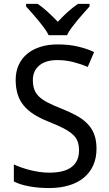

<svg xmlns="http://www.w3.org/2000/svg" viewBox="-20 -951 559 981"><path d="M473.1 -190.9Q473.1 -143.6 456.3 -106.2Q439.5 -68.8 408.2 -43Q377 -17.1 332 -3.7Q287.1 9.8 231 9.8Q176.8 9.8 129.6 1.2Q82.5 -7.3 50.8 -23.9V-110.8Q67.4 -103 88.6 -95.5Q109.9 -87.9 133.3 -82Q156.7 -76.2 181.6 -72.5Q206.5 -68.8 231 -68.8Q309.1 -68.8 346.4 -98.1Q383.8 -127.4 383.8 -182.1Q383.8 -208.5 376.7 -228Q369.6 -247.6 351.8 -263.9Q334 -280.3 304.2 -295.7Q274.4 -311 229 -329.1Q185.5 -346.2 153.6 -366.5Q121.6 -386.7 100.8 -412.1Q80.1 -437.5 70.1 -469.7Q60.1 -502 60.1 -543Q60.1 -585.9 75.7 -619.6Q91.3 -653.3 119.6 -676.5Q147.9 -699.7 187.3 -711.9Q226.6 -724.1 273.9 -724.1Q332 -724.1 378.4 -713.1Q424.8 -702.1 460.9 -685.1L428.2 -608.9Q396.5 -623 356.2 -633.5Q315.9 -644 272.9 -644Q213.4 -644 180.7 -616.5Q147.9 -588.9 147.9 -542Q147.9 -514.2 155.3 -493.9Q162.6 -473.6 179.7 -457.3Q196.8 -440.9 224.9 -426.5Q252.9 -412.1 293.9 -396Q338.4 -378.4 371.8 -359.9Q405.3 -341.3 427.7 -317.9Q450.2 -294.4 461.7 -263.7Q473.1 -232.9 473.1 -190.9ZM437.5 -918Q425.3 -903.8 408.4 -885.3Q391.6 -866.7 375.2 -846.9Q358.9 -827.1 344.5 -807.6Q330.1 -788.1 322.3 -771H228.5Q220.7 -788.1 206.3 -807.6Q191.9 -827.1 175.5 -846.9Q159.2 -866.7 142.6 -885.3Q126 -903.8 113.3 -918V-931.2H172.4Q197.3 -914.6 223.1 -890.9Q249 -867.2 275.4 -839.8Q300.8 -867.2 327.1 -890.9Q353.5 -914.6 378.4 -931.2H437.5Z"/></svg>

Font: Genotype
Style: Regular
Weight: 400
Foundry: Ascender Corporation
Version: Version 1.00